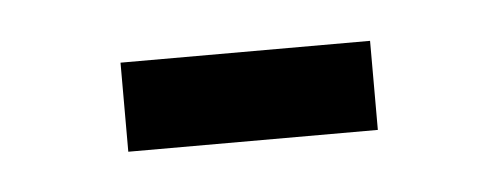

<svg xmlns="http://www.w3.org/2000/svg" viewBox="-24 -94 331 128"><g transform="rotate(-5 142.0 -30.0)"><path d="M58.6 0H225.6V-59.6H58.6Z"/></g></svg>

Font: Vazirmatn ExtraLight
Style: Regular
Weight: 200
Designer: Saber Rastikerdar
Foundry: Saber Rastikerdar
Version: Version 33.003